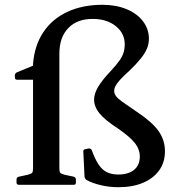

<svg xmlns="http://www.w3.org/2000/svg" viewBox="-20 -772 737 802"><path d="M602 -610Q602 -589 594 -569.5Q586 -550 568.5 -528Q551 -506 521 -477Q494 -453 480.5 -437.5Q467 -422 462 -412Q457 -402 457 -391Q457 -382 463.5 -372Q470 -362 490 -347.5Q510 -333 550 -306Q615 -263 642 -225Q669 -187 669 -140Q669 -94 645 -60.5Q621 -27 577.5 -8.5Q534 10 474 10Q437 10 401 1.5Q365 -7 342 -20Q335 -24 333 -35L328 -139Q327 -148 337 -149L351 -152Q361 -152 364 -143Q377 -107 392 -84.5Q407 -62 427 -52.5Q447 -43 474 -43Q516 -43 540 -62.5Q564 -82 564 -118Q564 -149 542.5 -175.5Q521 -202 473 -235Q419 -270 396 -298Q373 -326 373 -356Q373 -380 389.5 -408.5Q406 -437 445 -478Q467 -502 479 -519Q491 -536 496 -552Q501 -568 501 -587Q501 -633 463.5 -663Q426 -693 367 -693Q302 -693 265 -654.5Q228 -616 228 -548V-69Q228 -55 231.5 -50.5Q235 -46 250 -42L288 -34Q297 -31 297 -22V-9Q297 0 287 0H59Q49 0 49 -10V-22Q49 -32 59 -34L96 -42Q111 -46 114.5 -50.5Q118 -55 118 -70V-505Q124 -582 161 -637.5Q198 -693 261.5 -722.5Q325 -752 408 -752Q464 -752 508 -734Q552 -716 577 -683.5Q602 -651 602 -610ZM51 -439Q42 -439 42 -449V-456Q42 -466 51 -470L136 -505V-493H198V-439Z"/></svg>

Font: Hahmlet Medium
Style: Regular
Weight: 500
Version: Version 1.002